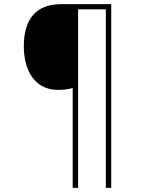

<svg xmlns="http://www.w3.org/2000/svg" viewBox="-20 -873 695 927"><path d="M517 34V-853H275C152 -853 95 -778 95 -650C95 -531 149 -439 260 -439C289 -439 309 -442 331 -448V34H357V-828H491V34Z"/></svg>

Font: Noto Sans Telugu UI Thin
Style: Regular
Weight: 100
Designer: Jelle Bosma - Monotype Design Team
Foundry: Monotype Imaging Inc.
Version: Version 2.005